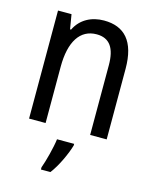

<svg xmlns="http://www.w3.org/2000/svg" viewBox="-115 -623 731 920"><g transform="rotate(15 250.0 -163.0)"><path d="M60 0H142V-279C142 -404 187 -474 269 -474C334 -474 363 -430 363 -346V0H445V-350C445 -487 387 -547 286 -547C225 -547 171 -520 144 -464H139L127 -536H60ZM178 210V221H225C257 180 288 111 300 69V61H215C210 103 191 175 178 210Z"/></g></svg>

Font: Noto Sans Mono ExtraCondensed
Style: Regular
Weight: 400
Width: 2
Designer: Monotype Design Team
Foundry: Monotype Imaging Inc.
Version: Version 2.014